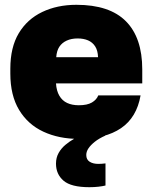

<svg xmlns="http://www.w3.org/2000/svg" viewBox="-20 -564 635 799"><path d="M308 14Q225 14 160.5 -16Q96 -46 59.5 -106.5Q23 -167 23 -258V-278Q23 -367 58 -425.5Q93 -484 155.5 -514Q218 -544 298 -544Q436 -544 504 -475.5Q572 -407 572 -275V-217H213Q215 -186 227 -165.5Q239 -145 259.5 -135.5Q280 -126 308 -126Q343 -126 362.5 -137.5Q382 -149 389 -167H565Q549 -75 483.5 -30.5Q418 14 308 14ZM303 -404Q277 -404 257.5 -395Q238 -386 227 -369.5Q216 -353 214 -326H388Q387 -354 376 -371Q365 -388 346.5 -396Q328 -404 303 -404ZM352 215Q276 215 244.5 188Q213 161 213 117Q213 92 224 72.5Q235 53 252.5 38.5Q270 24 287 14.5Q304 5 317 0H419Q392 12 374.5 26Q357 40 348 53.5Q339 67 339 81Q339 100 353 109Q367 118 389 118Q397 118 403 117.5Q409 117 419 116V208Q407 211 389.5 213Q372 215 352 215Z"/></svg>

Font: Golos Text ExtraBold
Style: Regular
Weight: 800
Designer: A.Korolkova, Vitaly Kuzmin
Foundry: ParaType Ltd
Version: Version 2.004